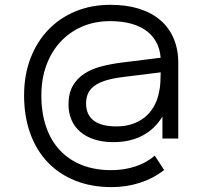

<svg xmlns="http://www.w3.org/2000/svg" viewBox="-20 -575 840 797"><path d="M654.3 -91.2V0H720V-313.5Q720 -370.5 700.9 -415.4Q681.8 -460.3 645.5 -491.4Q609.2 -522.5 557 -538.8Q504.8 -555 438.3 -555Q358.7 -555 292.8 -527.6Q227 -500.2 179.8 -450.6Q132.5 -401 106.2 -331.9Q80 -262.8 80 -179.2Q80 -91.8 105.5 -21.3Q131 49.2 178.2 98.7Q225.5 148.2 292.6 174.9Q359.7 201.7 443.3 201.7Q504.7 201.7 560.5 183.8Q616.3 165.8 661.3 130.7L622.2 71Q589.5 100.2 542.3 115.8Q495.2 131.3 442 131.3Q373.7 131.3 319.9 110.1Q266.2 88.8 228.8 48.9Q191.3 9 171.5 -48.6Q151.7 -106.2 151.7 -179.2Q151.7 -247.7 172.5 -304.2Q193.3 -360.8 231.1 -401.5Q268.8 -442.2 321.3 -464.8Q373.8 -487.3 437 -487.3Q487.3 -487.3 526.8 -476.1Q566.2 -464.8 593.1 -442.9Q620 -421 634 -389.2Q648 -357.3 647.3 -316L647 -275.3Q646.8 -257.3 645.8 -234.2Q644.8 -211 639.7 -190.7Q633.5 -158.5 618.4 -132.4Q603.3 -106.3 580.7 -88.1Q558 -69.8 528.6 -60.1Q499.2 -50.3 464 -50.3Q400.2 -50.3 368.8 -74.6Q337.3 -98.8 337.3 -145.3Q337.3 -169.7 345.8 -187.8Q354.3 -206 372.9 -219.3Q391.5 -232.7 420.7 -241.5Q449.8 -250.3 491.2 -255.3L662.7 -276.7L660.2 -337L484.5 -315.2Q439.2 -309.5 399 -298.8Q358.8 -288.2 328.9 -268.3Q299 -248.5 281.7 -217.8Q264.3 -187 264.3 -141.3Q264.3 -106.2 276.8 -77.2Q289.2 -48.2 313.2 -27.8Q337.2 -7.3 371.7 3.8Q406.2 15 450.7 15Q485.3 15 515.5 8.2Q545.7 1.5 571.2 -12Q596.8 -25.5 617.6 -45.2Q638.3 -65 654.3 -91.2Z"/></svg>

Font: Vela Sans GX ExtLt
Style: Regular
Weight: 200
Designer: Principal design: Mikhail Sharanda - project Manrope.
Design modification: Ravid Balaliev
Foundry: Mikhail Sharanda
Version: Version 1.001